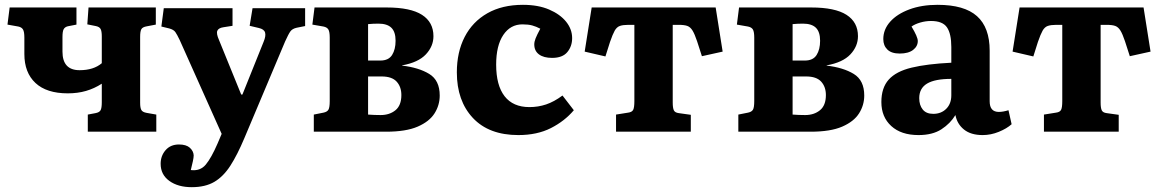

<svg xmlns="http://www.w3.org/2000/svg" viewBox="-20 -546 4812 796"><path d="M344 0V-71L376 -77Q392 -80 397 -89Q402 -98 402 -122V-199Q371 -179 336.5 -169Q302 -159 261 -159Q173 -159 127 -202Q81 -245 81 -322V-390Q81 -414 75.5 -423.5Q70 -433 56 -436L11 -444L20 -515H297V-444L261 -437Q249 -434 244 -425Q239 -416 239 -392V-332Q239 -255 310 -255Q368 -255 402 -284V-395Q402 -417 397 -426Q392 -435 377 -438L342 -445L347 -515H626V-444L589 -437Q571 -434 566 -425Q561 -416 561 -393V-120Q561 -99 566 -90Q571 -81 588 -78L628 -71V0Z M775 230Q718 230 682 204Q646 178 646 133Q646 100 666.5 76.5Q687 53 722 53Q752 53 767 66.5Q782 80 783 98Q783 107 779.5 123Q776 139 771 159Q810 164 833 136.5Q856 109 882 49L899 9L725 -380Q714 -403 707 -413Q700 -423 682 -428L649 -436L659 -512H944V-439L906 -433Q886 -430 881 -418.5Q876 -407 888 -380L980 -154H985L1073 -373Q1083 -397 1079 -411Q1075 -425 1053 -430L1015 -439L1027 -512H1245V-438L1210 -431Q1192 -427 1184 -416Q1176 -405 1162 -374L993 27Q964 96 935 141Q906 186 868.5 208Q831 230 775 230Z M1281 0V-71L1321 -79Q1336 -82 1341.5 -91Q1347 -100 1347 -127V-390Q1347 -414 1341.5 -423.5Q1336 -433 1321 -436L1275 -444L1284 -515H1583Q1682 -515 1729.5 -484.5Q1777 -454 1777 -396Q1777 -354 1745.5 -320.5Q1714 -287 1647 -275V-274Q1716 -266 1759.5 -239.5Q1803 -213 1803 -150Q1803 -110 1781.5 -76Q1760 -42 1711.5 -21Q1663 0 1581 0ZM1506 -295H1557Q1591 -295 1605.5 -318Q1620 -341 1620 -377Q1620 -414 1602.5 -431Q1585 -448 1549 -448Q1539 -448 1527 -447.5Q1515 -447 1506 -446ZM1558 -69Q1595 -69 1619.5 -89Q1644 -109 1644 -152Q1644 -186 1624.5 -207.5Q1605 -229 1562 -229H1506V-71Q1518 -70 1532 -69.5Q1546 -69 1558 -69Z M2129 14Q2007 14 1940.5 -57Q1874 -128 1874 -246Q1874 -330 1906.5 -393Q1939 -456 2000.5 -491Q2062 -526 2148 -526Q2211 -526 2256.5 -506.5Q2302 -487 2327 -456Q2352 -425 2352 -388Q2352 -354 2332 -330Q2312 -306 2269 -306Q2234 -306 2214.5 -320.5Q2195 -335 2195 -362Q2195 -373 2200.5 -387Q2206 -401 2220 -427Q2203 -436 2186.5 -440.5Q2170 -445 2146 -445Q2096 -445 2066.5 -401Q2037 -357 2037 -278Q2037 -192 2072 -147Q2107 -102 2175 -102Q2211 -102 2244 -113Q2277 -124 2312 -150L2359 -89Q2321 -44 2264 -15Q2207 14 2129 14Z M2534 0V-71L2584 -79Q2600 -81 2605 -90.5Q2610 -100 2610 -127V-443H2585Q2563 -443 2550 -438.5Q2537 -434 2528.5 -419Q2520 -404 2509 -372L2490 -312L2404 -332L2433 -515H2947L2976 -332L2890 -313L2870 -375Q2860 -405 2851 -419.5Q2842 -434 2829.5 -438.5Q2817 -443 2794 -443H2769V-121Q2769 -99 2773.5 -89Q2778 -79 2794 -77L2844 -70V0Z M3041 0V-71L3081 -79Q3096 -82 3101.5 -91Q3107 -100 3107 -127V-390Q3107 -414 3101.5 -423.5Q3096 -433 3081 -436L3035 -444L3044 -515H3343Q3442 -515 3489.5 -484.5Q3537 -454 3537 -396Q3537 -354 3505.5 -320.5Q3474 -287 3407 -275V-274Q3476 -266 3519.5 -239.5Q3563 -213 3563 -150Q3563 -110 3541.5 -76Q3520 -42 3471.5 -21Q3423 0 3341 0ZM3266 -295H3317Q3351 -295 3365.5 -318Q3380 -341 3380 -377Q3380 -414 3362.5 -431Q3345 -448 3309 -448Q3299 -448 3287 -447.5Q3275 -447 3266 -446ZM3318 -69Q3355 -69 3379.5 -89Q3404 -109 3404 -152Q3404 -186 3384.5 -207.5Q3365 -229 3322 -229H3266V-71Q3278 -70 3292 -69.5Q3306 -69 3318 -69Z M3788 14Q3716 14 3675 -23.5Q3634 -61 3634 -123Q3634 -182 3664.5 -216Q3695 -250 3759 -265.5Q3823 -281 3924 -286V-351Q3924 -406 3906 -432.5Q3888 -459 3840 -459Q3817 -459 3795 -452.5Q3773 -446 3759 -436Q3785 -393 3785 -376Q3785 -354 3765.5 -339Q3746 -324 3710 -324Q3676 -324 3659 -340.5Q3642 -357 3642 -384Q3642 -424 3670.5 -456Q3699 -488 3750 -507Q3801 -526 3867 -526Q3978 -526 4030.5 -479Q4083 -432 4083 -336V-126Q4083 -82 4121 -82Q4138 -82 4161 -89L4174 -31Q4154 -13 4121 0.5Q4088 14 4054 14Q4005 14 3976.5 -9Q3948 -32 3941 -69Q3920 -34 3883 -10Q3846 14 3788 14ZM3849 -74Q3882 -74 3903 -95Q3924 -116 3924 -151V-219Q3856 -219 3823.5 -199.5Q3791 -180 3791 -139Q3791 -110 3805.5 -92Q3820 -74 3849 -74Z M4308 0V-71L4358 -79Q4374 -81 4379 -90.5Q4384 -100 4384 -127V-443H4359Q4337 -443 4324 -438.5Q4311 -434 4302.5 -419Q4294 -404 4283 -372L4264 -312L4178 -332L4207 -515H4721L4750 -332L4664 -313L4644 -375Q4634 -405 4625 -419.5Q4616 -434 4603.5 -438.5Q4591 -443 4568 -443H4543V-121Q4543 -99 4547.5 -89Q4552 -79 4568 -77L4618 -70V0Z"/></svg>

Font: Literata
Style: Bold
Weight: 700
Designer: Latin by Veronika Burian and Jose Scaglione. Greek by Irene Vlachou. Cyrillic by Vera Evstafieva.
Foundry: TypeTogether
Version: Version 3.103; ttfautohint (v1.8.4.7-5d5b);gftools[0.9.29]